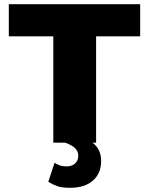

<svg xmlns="http://www.w3.org/2000/svg" viewBox="-20 -680 711 915"><path d="M648 -660V-507H438V0H421Q462 31 462 87Q462 146 423 180.5Q384 215 314 215Q274 215 251 206.5Q228 198 210 186L240 96Q251 103 264.5 108Q278 113 298 113Q323 113 338 99Q353 85 353 61Q353 43 339.5 28Q326 13 291 0H234V-507H22V-660Z"/></svg>

Font: Work Sans ExtraBold
Style: Regular
Weight: 800
Designer: Wei Huang
Foundry: Wei Huang
Version: Version 2.012; ttfautohint (v1.8.3)